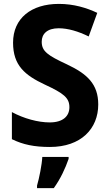

<svg xmlns="http://www.w3.org/2000/svg" viewBox="-20 -744 559 985"><path d="M484 -208C484 -313 427 -365 323 -414C224 -460 194 -481 194 -530C194 -570 222 -599 281 -599C329 -599 382 -583 435 -557L479 -678C424 -704 358 -724 282 -724C140 -724 47 -650 47 -525C47 -408 108 -358 210 -310C307 -265 336 -242 336 -194C336 -148 303 -116 235 -116C175 -116 102 -136 41 -169V-30C98 -2 156 10 236 10C396 10 484 -84 484 -208ZM332 71V61H197C195 101 181 171 170 208V221H256C290 174 315 120 332 71Z"/></svg>

Font: Noto Sans Lao Looped SemiCondensed
Style: Bold
Weight: 700
Width: 4
Designer: Mark Frömberg, Ben Mitchell
Foundry: The Fontpad Ltd
Version: Version 1.002